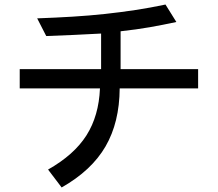

<svg xmlns="http://www.w3.org/2000/svg" viewBox="-20 -751 960 847"><path d="M144 -670Q226 -673 300 -677.5Q374 -682 443.5 -689.5Q513 -697 578.5 -707Q644 -717 710 -731L758 -654Q698 -641 641 -631Q584 -621 512 -613V-446H854V-361H508Q507 -211 445.5 -105Q384 1 252 76L192 -3Q307 -68 361.5 -154Q416 -240 421 -361H67V-446H426V-603Q368 -600 306.5 -597Q245 -594 184 -592Z"/></svg>

Font: BM YEONSUNG
Style: Regular
Weight: 400
Designer: Bongjin Kim; Myungsoo Han; Jaehyun Keum; Jihee Min; Dokyung Lee; Chorong Kim; Jooyeon Kang; Sang-a Kim;
Foundry: Sandoll Communications Inc.
Version: Version 1.000;PS 1;hotconv 16.6.51;makeotf.lib2.5.65220